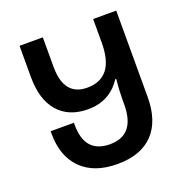

<svg xmlns="http://www.w3.org/2000/svg" viewBox="-129 -833 929 961"><g transform="rotate(-20 335.5 -352.0)"><path d="M337 10Q461 10 526.5 -58Q592 -126 592 -254V-714H469V-588Q469 -401 325 -401Q201 -401 201 -557V-714H77V-547Q77 -427 133.5 -362.5Q190 -298 292 -298Q408 -298 470 -393H475Q469 -333 469 -282V-259Q469 -96 335 -96Q201 -96 201 -248V-259H77V-247Q77 -125 145 -57.5Q213 10 337 10Z"/></g></svg>

Font: Noto Sans Georgian SemiCondensed Semi
Style: Regular
Weight: 600
Width: 4
Designer: Monotype Design Team
Foundry: Monotype Imaging Inc.
Version: Version 1.901